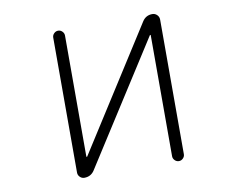

<svg xmlns="http://www.w3.org/2000/svg" viewBox="-79 -858 1158 941"><g transform="rotate(-10 500.0 -388.0)"><path d="M767.6 -50.8Q767.6 -39.1 758.8 -30.3Q750 -21.5 738.3 -21.5Q726.6 -21.5 717.8 -30.3Q709 -39.1 709 -50.8V-652.3Q709 -654.3 707.5 -654.8Q706.1 -655.3 705.1 -654.3L317.4 -47.9Q299.8 -21.5 267.6 -21.5Q254.9 -21.5 245.6 -30.8Q236.3 -40 236.3 -52.7V-724.6Q236.3 -736.3 245.1 -745.1Q253.9 -753.9 265.6 -753.9Q277.3 -753.9 286.1 -745.1Q294.9 -736.3 294.9 -724.6V-123Q294.9 -121.1 296.4 -120.6Q297.9 -120.1 298.8 -121.1L684.6 -726.6Q702.1 -753.9 734.4 -753.9Q748 -753.9 757.8 -744.1Q767.6 -734.4 767.6 -720.7Z"/></g></svg>

Font: Rounded Mgen+ 1m light
Style: Regular
Weight: 200
Designer: [Source Han Sans]
Ryoko NISHIZUKA  (kana & ideographs); Paul D. Hunt (Latin, Greek & Cyrillic); Wenlong ZHANG  (bopomofo
Version: Version 1.059.20150602